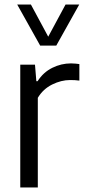

<svg xmlns="http://www.w3.org/2000/svg" viewBox="-20 -828 376 848"><path d="M69.5 0V-542.5H134.5L140.5 -469.5H146Q171.5 -509 211 -528.5Q250.5 -548 293.5 -548Q304.5 -548 313.5 -547Q322.5 -546 330.5 -545V-472Q320 -473.5 310.5 -474Q301 -474.5 289.5 -474.5Q250.5 -474.5 210.5 -454.8Q170.5 -435 147 -396V0ZM157.5 -626.5 56 -808H116.5L193 -666L269.5 -808H330L228.5 -626.5Z"/></svg>

Font: Encode Sans SmCnd
Style: Regular
Weight: 400
Width: 4
Designer: Multiple Designers
Foundry: Impallari Type
Version: Version 3.002; ttfautohint (v1.8.3) -l 8 -r 50 -G 200 -x 14 